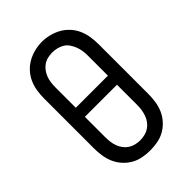

<svg xmlns="http://www.w3.org/2000/svg" viewBox="-222 -841 943 943"><g transform="rotate(-45 250.0 -369.0)"><path d="M250 8Q224 8 197.5 3Q171 -2 148.5 -15Q126 -28 108 -48Q90 -68 79.5 -92Q69 -116 65 -142.5Q61 -169 61 -195V-540Q61 -566 65 -592.5Q69 -619 79.5 -643Q90 -667 108 -687Q126 -707 149 -720Q172 -733 198 -739.5Q224 -746 250 -746Q276 -746 302 -739.5Q328 -733 351 -720Q374 -707 392 -687Q410 -667 420.5 -643Q431 -619 435 -592.5Q439 -566 439 -540V-195Q439 -169 435 -142.5Q431 -116 420.5 -92Q410 -68 392 -48Q374 -28 351.5 -15Q329 -2 302.5 3Q276 8 250 8ZM139 -399H362V-540Q362 -557 359.5 -573Q357 -589 351 -604.5Q345 -620 335.5 -634Q326 -648 312 -656.5Q298 -665 281.5 -669Q265 -673 248 -673Q232 -673 216 -669Q200 -665 186.5 -655.5Q173 -646 163.5 -632.5Q154 -619 148.5 -604Q143 -589 141 -572.5Q139 -556 139 -540ZM250 -62Q266 -62 282.5 -66Q299 -70 312.5 -79Q326 -88 336 -101.5Q346 -115 351.5 -130.5Q357 -146 359.5 -162.5Q362 -179 362 -195V-336H139V-195Q139 -179 141 -162.5Q143 -146 148.5 -130.5Q154 -115 164 -101.5Q174 -88 187.5 -79Q201 -70 217.5 -66Q234 -62 250 -62Z"/></g></svg>

Font: Iosevka Gothic
Style: Regular
Weight: 400
Monospace: yes
Designer: Belleve Invis
Foundry: Belleve Invis
Version: Version 15.5.1; ttfautohint (v1.8.4)